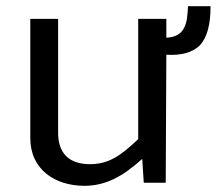

<svg xmlns="http://www.w3.org/2000/svg" viewBox="-20 -592 704 621"><path d="M253 9C320 9 376 -20 440 -78L445 -1H516L518 -415C567 -412 601 -422 625 -444C650 -470 661 -512 661 -572H588C586 -518 580 -473 518 -470V-531H427V-142C372 -90 333 -61 271 -61C199 -61 167 -101 168 -165V-531H78V-145C78 -43 159 9 253 9Z"/></svg>

Font: Cheyenne Sans
Style: Regular
Weight: 400
Designer: The Public Sans project authors (U.S. Web Design System), Libre Franklin designed by Pablo Impallari and Rodrigo Fuenzal
Foundry: The Cheyenne Sans Project Authors
Version: Version 2.007